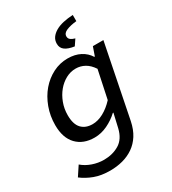

<svg xmlns="http://www.w3.org/2000/svg" viewBox="-218 -827 1036 1155"><g transform="rotate(-30 300.0 -250.0)"><path d="M202 212Q140 212 93.5 194.5Q47 177 12 150L55 85Q84 110 123 123.5Q162 137 202 137Q262 137 308 109.5Q354 82 370 15L392 -81H388Q354 -49 310 -28Q266 -7 220 -7Q142 -7 96.5 -54.5Q51 -102 51 -190Q51 -254 72 -311Q93 -368 129 -410Q165 -452 213 -476.5Q261 -501 315 -501Q366 -501 403 -481.5Q440 -462 460 -429H464L485 -489H558L457 16Q446 69 422.5 106Q399 143 365 166.5Q331 190 289.5 201Q248 212 202 212ZM250 -83Q287 -83 326 -104Q365 -125 400 -163L441 -357Q418 -392 389 -408Q360 -424 327 -424Q291 -424 258.5 -406.5Q226 -389 201 -359Q176 -329 161 -289Q146 -249 146 -204Q146 -142 173.5 -112.5Q201 -83 250 -83ZM390 -542Q348 -548 326 -564Q304 -580 304 -609Q304 -634 317 -652Q330 -670 352.5 -683Q375 -696 406 -703Q437 -710 474 -712V-669Q433 -665 404.5 -653.5Q376 -642 376 -619Q376 -604 387.5 -595.5Q399 -587 417 -582Z"/></g></svg>

Font: Source Code Pro Medium
Style: Italic
Weight: 500
Italic angle: -11°
Monospace: yes
Designer: Paul D. Hunt, Teo Tuominen
Foundry: Adobe Systems Incorporated
Version: Version 1.050;PS 1.000;hotconv 16.6.51;makeotf.lib2.5.65220